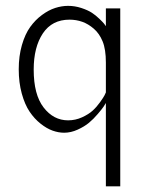

<svg xmlns="http://www.w3.org/2000/svg" viewBox="-20 -449 497 665"><path d="M215.8 -428.7Q239.3 -428.7 261.5 -421.4Q283.7 -414.1 297.1 -405.5Q310.5 -397 323.7 -384.3Q336.9 -371.6 340.1 -367.4Q343.3 -363.3 346.7 -358.4V-419.9H396.5V196.3H346.7V-92.3Q343.3 -86.4 338.6 -79.3Q334 -72.3 318.8 -54.4Q303.7 -36.6 288.1 -23.7Q272.5 -10.7 249 0Q225.6 10.7 202.1 10.7Q182.6 10.7 162.1 3.4Q141.6 -3.9 120.4 -20.8Q99.1 -37.6 82.5 -62.3Q65.9 -86.9 55.4 -125Q44.9 -163.1 44.9 -209Q44.9 -254.9 55.9 -293Q66.9 -331.1 84.7 -355.7Q102.5 -380.4 125.5 -397.2Q148.4 -414.1 171.1 -421.4Q193.8 -428.7 215.8 -428.7ZM215.8 -32.2Q241.2 -32.2 264.2 -42.7Q287.1 -53.2 301 -65.9Q314.9 -78.6 326.7 -95.2Q338.4 -111.8 341.8 -118.4Q345.2 -125 346.7 -128.9V-232.4Q346.7 -278.3 335.4 -305.7Q324.2 -333 304.9 -349.6Q285.6 -366.2 264.9 -373.5Q244.1 -380.9 220.7 -380.9Q160.2 -380.9 128.4 -333.3Q96.7 -285.6 96.7 -208Q96.7 -121.1 131.1 -76.7Q165.5 -32.2 215.8 -32.2Z"/></svg>

Font: Buda Light
Style: Regular
Weight: 300
Version: Version 1.003